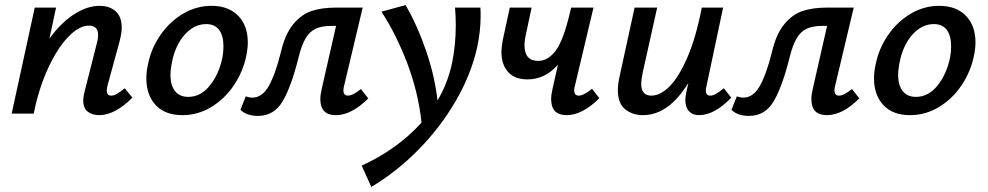

<svg xmlns="http://www.w3.org/2000/svg" viewBox="-20 -448 3896 757"><path d="M502 -63Q433 6 371 6Q342 6 325 -8.5Q308 -23 308 -52Q308 -65 313 -85L362 -278Q367 -296 367 -309Q367 -347 331 -347Q291 -347 247.5 -301Q204 -255 168 -175.5Q132 -96 113 0H26L117 -418H201L175 -296Q221 -359 272.5 -392Q324 -425 373 -425Q412 -425 436 -403.5Q460 -382 460 -339Q460 -319 452 -287L404 -111Q401 -99 401 -91Q401 -71 419 -71Q429 -71 441 -78Q453 -85 472 -100Z M557 -139Q557 -165 563 -192Q575 -255 611.5 -308.5Q648 -362 701 -393.5Q754 -425 814 -425Q881 -425 919 -386Q957 -347 957 -281Q957 -257 951 -228Q938 -165 902 -111.5Q866 -58 813 -26Q760 6 699 6Q631 6 594 -33.5Q557 -73 557 -139ZM857 -222Q861 -243 861 -266Q861 -307 844 -330Q827 -353 793 -353Q745 -353 707.5 -310.5Q670 -268 657 -198Q652 -171 652 -153Q652 -112 670 -89Q688 -66 722 -66Q772 -66 808 -111.5Q844 -157 857 -222Z M1432 -60Q1366 6 1304 6Q1243 6 1243 -57Q1243 -75 1249 -100L1305 -346H1289Q1249 -346 1225 -335Q1201 -324 1185 -297Q1169 -270 1157 -221Q1128 -105 1094 -48Q1060 9 997 9Q952 9 928 -15L949 -68Q964 -63 974 -63Q1014 -63 1040 -109.5Q1066 -156 1087 -241Q1104 -314 1136.5 -353Q1169 -392 1209.5 -405Q1250 -418 1302 -418H1410L1337 -111Q1334 -101 1334 -92Q1334 -71 1352 -71Q1371 -71 1403 -97Z M1875 -385Q1875 -325 1861 -260Q1837 -153 1776 -48.5Q1715 56 1629 143Q1543 230 1444 289L1406 205Q1548 140 1642 35Q1629 -85 1585.5 -199Q1542 -313 1484 -402L1579 -428Q1625 -349 1659.5 -249Q1694 -149 1705 -52Q1745 -119 1762 -198Q1777 -270 1777 -349Q1777 -384 1774 -418H1874Q1875 -407 1875 -385Z M2343 -61Q2276 6 2214 6Q2153 6 2153 -57Q2153 -75 2159 -100L2180 -193Q2129 -135 2060 -135Q2009 -135 1983 -164.5Q1957 -194 1957 -243Q1957 -262 1962 -289L1990 -418H2076L2054 -315Q2048 -290 2048 -269Q2048 -208 2102 -208Q2141 -208 2171.5 -249Q2202 -290 2228 -402L2232 -418H2320L2247 -111Q2244 -101 2244 -92Q2244 -71 2262 -71Q2281 -71 2314 -98Z M2863 -63Q2797 6 2736 6Q2711 6 2696.5 -9.5Q2682 -25 2682 -54Q2682 -63 2686 -85L2694 -121Q2616 6 2515 6Q2474 6 2445 -17Q2416 -40 2416 -94Q2416 -117 2424 -152L2482 -418H2571L2514 -162Q2508 -132 2508 -118Q2508 -71 2548 -71Q2584 -71 2620.5 -108Q2657 -145 2690.5 -222.5Q2724 -300 2747 -418H2831L2766 -111Q2763 -99 2763 -90Q2763 -71 2781 -71Q2791 -71 2803 -78Q2815 -85 2834 -100Z M3368 -60Q3302 6 3240 6Q3179 6 3179 -57Q3179 -75 3185 -100L3241 -346H3225Q3185 -346 3161 -335Q3137 -324 3121 -297Q3105 -270 3093 -221Q3064 -105 3030 -48Q2996 9 2933 9Q2888 9 2864 -15L2885 -68Q2900 -63 2910 -63Q2950 -63 2976 -109.5Q3002 -156 3023 -241Q3040 -314 3072.5 -353Q3105 -392 3145.5 -405Q3186 -418 3238 -418H3346L3273 -111Q3270 -101 3270 -92Q3270 -71 3288 -71Q3307 -71 3339 -97Z M3426 -139Q3426 -165 3432 -192Q3444 -255 3480.5 -308.5Q3517 -362 3570 -393.5Q3623 -425 3683 -425Q3750 -425 3788 -386Q3826 -347 3826 -281Q3826 -257 3820 -228Q3807 -165 3771 -111.5Q3735 -58 3682 -26Q3629 6 3568 6Q3500 6 3463 -33.5Q3426 -73 3426 -139ZM3726 -222Q3730 -243 3730 -266Q3730 -307 3713 -330Q3696 -353 3662 -353Q3614 -353 3576.5 -310.5Q3539 -268 3526 -198Q3521 -171 3521 -153Q3521 -112 3539 -89Q3557 -66 3591 -66Q3641 -66 3677 -111.5Q3713 -157 3726 -222Z"/></svg>

Font: Ysabeau Infant Semibold
Style: Italic
Weight: 600
Italic angle: -12°
Designer: Christian Thalmann (Catharsis Fonts)
Version: Version 0.003